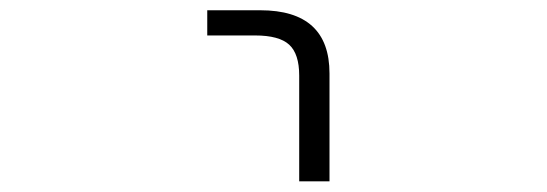

<svg xmlns="http://www.w3.org/2000/svg" viewBox="-20 -542 1040 365"><path d="M374 -474.6V-522.5H474.6Q606.4 -522.5 606.4 -402.3V-197.3H548.8V-398.4Q548.8 -439.5 529.8 -457Q510.7 -474.6 464.8 -474.6Z"/></svg>

Font: GenEi Gothic M Light
Style: Regular
Weight: 300
Designer: o_tamon (Modified); [Source Han Sans]
Ryoko NISHIZUKA  (kana & ideographs); Paul D. Hunt (Latin, Greek & Cyrillic); Wenl
Version: Version 1.1a;Original Version 1.004